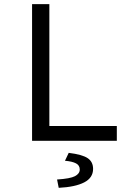

<svg xmlns="http://www.w3.org/2000/svg" viewBox="-20 -676 640 922"><path d="M134 0V-656H217V-71H541V0ZM262 226 254 186Q317 182 340 170Q363 158 363 138Q363 118 345 108.5Q327 99 292 96L310 58Q375 66 401 83.5Q427 101 427 135Q427 178 384 200Q341 222 262 226Z"/></svg>

Font: Source Code Variable
Style: Regular
Weight: 400
Monospace: yes
Designer: Paul D. Hunt, Teo Tuominen
Foundry: Adobe Systems Incorporated
Version: Version 1.010;hotconv 1.0.106;makeotfexe 2.5.65593